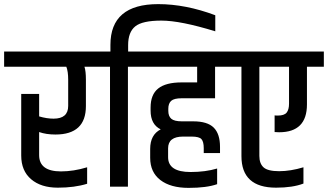

<svg xmlns="http://www.w3.org/2000/svg" viewBox="-49 -906 1592 932"><path d="M282 -519Q282 -559 273 -582H-29V-656H451V-582H361Q368 -561 368 -519V-391Q368 -253 220 -253Q175 -253 141 -265V-153Q141 -74 247 -74Q308 -74 374 -94V-14Q313 5 231.5 5Q150 5 102 -36Q54 -77 54 -151V-450H141V-341Q178 -330 211 -330Q282 -330 282 -392Z M487 -656V-688Q487 -886 719 -886Q852 -886 996 -832V-754Q827 -806 734.5 -806Q642 -806 607.5 -778Q573 -750 573 -687V-656H664V-582H572V0H485V-582H393V-656Z M680 -140V-183Q680 -252 731 -278Q682 -302 682 -369V-384Q682 -447 719 -476.5Q756 -506 833 -506H908V-582H606V-656H1092V-582H995V-429H833Q796 -429 782 -416.5Q768 -404 768 -378V-368Q768 -342 782.5 -329.5Q797 -317 834 -317H889Q958 -317 988.5 -286.5Q1019 -256 1019 -193V-163H940V-187Q940 -218 929 -230.5Q918 -243 881 -243H840Q767 -243 767 -186V-143Q767 -71 876 -71Q948 -71 1005 -88V-12Q954 6 866.5 6Q779 6 729.5 -32Q680 -70 680 -140Z M1424 -15Q1372 5 1291 5Q1123 5 1123 -148V-582H1034V-656H1523V-582H1441V-399Q1441 -264 1306 -264Q1291 -264 1284 -265V-346Q1288 -345 1299 -345Q1331 -345 1342.5 -359.5Q1354 -374 1354 -403V-582H1210V-149Q1210 -112 1230.5 -93.5Q1251 -75 1306 -75Q1361 -75 1424 -94Z"/></svg>

Font: Khand Medium
Style: Regular
Weight: 500
Designer: Devanagari: Sanchit Sawaria, Jyotish Sonowal; Latin: Satya Rajpurohit
Foundry: Indian Type Foundry
Version: Version 1.100;PS 1.0;hotconv 1.0.78;makeotf.lib2.5.61930; tt